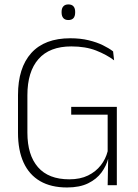

<svg xmlns="http://www.w3.org/2000/svg" viewBox="-20 -818 611 848"><path d="M276 10Q205.5 10 157.2 -18Q109 -46 84.2 -100Q59.5 -154 59.5 -231.5V-398Q59.5 -518.5 118.2 -583.8Q177 -649 290.5 -649Q335.5 -649 371.5 -640.2Q407.5 -631.5 434.5 -618.2Q461.5 -605 479.5 -591L484 -551.5Q451 -576.5 404.5 -594.8Q358 -613 295 -613Q199 -613 150 -557.2Q101 -501.5 101 -397.5V-232Q101 -133 147.8 -79.5Q194.5 -26 286 -26Q334.5 -26 369 -43Q403.5 -60 425.2 -88Q447 -116 455.5 -150V-328L465.5 -311.5H294.5V-346H496V-117.5L458 -118Q450 -86 428.5 -56.5Q407 -27 369.5 -8.5Q332 10 276 10ZM458 -132.5H496V0H455.5ZM282 -729.5Q267.5 -729.5 259.8 -738Q252 -746.5 252 -763.5V-765.5Q252 -781.5 259.8 -790Q267.5 -798.5 282 -798.5Q297 -798.5 304.5 -790Q312 -781.5 312 -765.5V-763.5Q312 -746.5 304.5 -738Q297 -729.5 282 -729.5Z"/></svg>

Font: Anek Latin ExtraLight
Style: Regular
Weight: 250
Designer: Yesha Goshar
Foundry: Ek Type
Version: Version 1.003